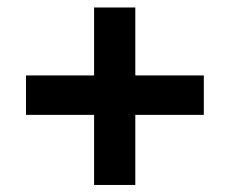

<svg xmlns="http://www.w3.org/2000/svg" viewBox="-20 -622 626 523"><path d="M348.6 -118.2V-309.1H535.2V-416.5H348.6V-601.6H236.3V-416.5H50.8V-309.1H236.3V-118.2Z"/></svg>

Font: Winston ExtraBold
Style: Regular
Weight: 800
Designer: Vernon Adams, Kim Jin-seong, David Berlow, Cristiano Sobral
Foundry: The Winston Project Authors
Version: Version 3.004